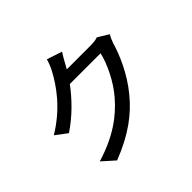

<svg xmlns="http://www.w3.org/2000/svg" viewBox="-189 -1070 1379 1379"><g transform="rotate(-45 500.0 -381.0)"><path d="M553 -778 437 -816C429 -787 412 -746 400 -726C353 -638 260 -499 86 -395L174 -329C279 -399 364 -488 428 -574H740C722 -490 662 -364 588 -279C499 -175 380 -87 187 -29L280 54C467 -18 588 -109 680 -223C770 -333 829 -467 856 -563C863 -583 874 -608 884 -624L802 -674C783 -667 755 -664 727 -664H487L501 -689C512 -709 533 -748 553 -778Z"/></g></svg>

Font: Noto Sans CJK HK Medium
Style: Regular
Weight: 500
Designer: Ryoko NISHIZUKA 西塚涼子 (kana, bopomofo & ideographs); Paul D. Hunt (Latin, Greek & Cyrillic); Sandoll Communications 산돌커뮤니
Foundry: Adobe
Version: Version 2.004;hotconv 1.0.118;makeotfexe 2.5.65603